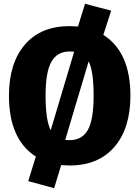

<svg xmlns="http://www.w3.org/2000/svg" viewBox="-20 -850 730 1007"><path d="M522 -667Q664 -577 664 -348Q664 -177 580 -79.5Q496 18 345 18Q329 18 301 16L264 137L128 100L168 -29Q27 -119 27 -348Q27 -519 110.5 -616Q194 -713 345 -713Q361 -713 389 -711L426 -830L563 -794ZM345 -580Q280 -580 249.5 -526Q219 -472 219 -348Q219 -220 246 -167L369 -579Q362 -580 345 -580ZM345 -115Q411 -115 441 -169Q471 -223 471 -348Q471 -477 445 -528L322 -116Q329 -115 345 -115Z"/></svg>

Font: FiraGO ExtraBold
Style: Regular
Weight: 800
Designer: bBox Type
Foundry: bBox Type GmbH
Version: Version 1.001;PS 001.001;hotconv 1.0.88;makeotf.lib2.5.64775